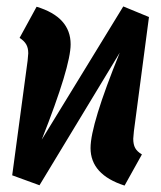

<svg xmlns="http://www.w3.org/2000/svg" viewBox="-20 -563 502 598"><path d="M395 -131Q395 -113 401 -102Q407 -91 422 -82L368 15Q262 -19 262 -102Q262 -175 353 -399L103 14L18 -17L66 -374Q68 -392 68 -397Q68 -414 61.5 -425Q55 -436 41 -445L94 -542Q200 -510 200 -425Q200 -356 110 -128L364 -543L444 -510L397 -154Q395 -136 395 -131Z"/></svg>

Font: Fira Sans Extra Condensed SemiBold
Style: Italic
Weight: 600
Width: 3
Italic angle: -8°
Designer: Carrois Corporate & Edenspiekermann AG
Foundry: Carrois Corporate GbR & Edenspiekermann AG
Version: Version 4.203